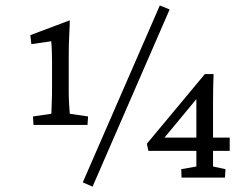

<svg xmlns="http://www.w3.org/2000/svg" viewBox="-20 -655 911 708"><path d="M233.4 -329.1Q233.4 -298.8 234.4 -279.3Q235.4 -259.8 236.3 -249Q237.3 -238.3 237.3 -235.4L304.7 -225.6L302.7 -194.3H103.5L101.6 -225.6L168.9 -235.4Q169.9 -237.3 169.9 -248.5Q169.9 -259.8 170.9 -279.3Q171.9 -298.8 171.9 -329.1V-427.7Q171.9 -443.4 171.4 -458Q170.9 -472.7 170.4 -484.4Q169.9 -496.1 168.9 -502.9L95.7 -492.2L91.8 -525.4L237.3 -580.1Q237.3 -561.5 235.8 -537.6Q234.4 -513.7 233.9 -488.8Q233.4 -463.9 233.4 -440.4ZM285.2 17.6 569.3 -634.8 605.5 -620.1 321.3 33.2ZM765.6 -41 811.5 -31.2 809.6 0H649.4L648.4 -31.2L704.1 -41V-308.6L715.8 -303.7L575.2 -133.8L578.1 -147.5H827.1V-98.6H527.3L521.5 -125L735.4 -381.8H767.6Q766.6 -358.4 766.1 -332.5Q765.6 -306.6 765.6 -280.3Z"/></svg>

Font: Crimson Pro ExtraLight Light
Style: Regular
Weight: 300
Version: Version 1.002